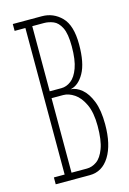

<svg xmlns="http://www.w3.org/2000/svg" viewBox="-110 -755 545 810"><g transform="rotate(-15 163.0 -350.0)"><path d="M30 0V-30H77V-670H30V-700H157Q207 -700 242.5 -664Q278 -628 278 -544.5Q278 -463.5 254 -420.8Q230 -378 194.5 -371Q219 -370 242.5 -350.5Q266 -331 281.5 -291.8Q297 -252.5 297 -191Q297 -102 265.2 -51Q233.5 0 179 0ZM107 -385.5H158Q180.5 -385.5 200.5 -400.8Q220.5 -416 233.2 -450.8Q246 -485.5 246 -544.5Q246 -600 232.5 -626.8Q219 -653.5 198.8 -661.8Q178.5 -670 158 -670H107ZM107 -30H174.5Q197 -30 217.5 -44.5Q238 -59 251.2 -94.5Q264.5 -130 264.5 -192Q264.5 -251 247.5 -287Q230.5 -323 206 -339.2Q181.5 -355.5 158 -355.5H107Z"/></g></svg>

Font: Imbue 10pt Thin
Style: Regular
Weight: 100
Designer: Tyler Finck
Foundry: Etcetera Type Company
Version: Version 1.102; ttfautohint (v1.8.3)